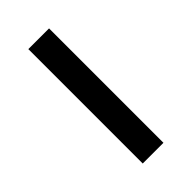

<svg xmlns="http://www.w3.org/2000/svg" viewBox="-175 -579 629 629"><g transform="rotate(-45 139.5 -265.0)"><path d="M91 -530H187V0H91Z"/></g></svg>

Font: Idrija
Style: Regular
Weight: 500
Designer: Julieta Ulanovsky
Foundry: Julieta Ulanovsky
Version: Version 7.200